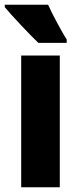

<svg xmlns="http://www.w3.org/2000/svg" viewBox="-38 -786 323 806"><path d="M164 -766H-18V-756C8 -724 91 -636 123 -606H242V-620C224 -648 181 -727 164 -766ZM213 0V-553H51V0Z"/></svg>

Font: Noto Sans Lao Looped ExtraCondensed Black
Style: Regular
Weight: 900
Width: 2
Designer: Mark Frömberg, Ben Mitchell
Foundry: The Fontpad Ltd
Version: Version 1.002